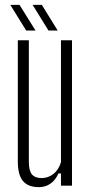

<svg xmlns="http://www.w3.org/2000/svg" viewBox="-20 -766 374 792"><path d="M140 6Q96.5 6 75 -19Q53.5 -44 53.5 -100.5V-600H99V-98Q99 -62.5 111.5 -47Q124 -31.5 151.5 -31.5Q179 -31.5 200.5 -48.5Q222 -65.5 231.5 -97V-600H277V0H231.5V-50.5H221Q209 -23 188.2 -8.5Q167.5 6 140 6ZM180 -640 114.5 -746H152.5L218 -640ZM88 -640 22.5 -746H60.5L126.5 -640Z"/></svg>

Font: Big Shoulders Display Thin Light
Style: Regular
Weight: 300
Version: Version 2.002